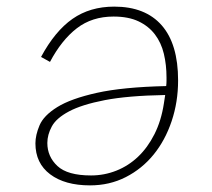

<svg xmlns="http://www.w3.org/2000/svg" viewBox="-20 -548 640 580"><path d="M252 12Q176 12 131.5 -21.5Q87 -55 87 -115Q87 -140 99.5 -169.5Q112 -199 153 -224.5Q194 -250 272.5 -267.5Q351 -285 482 -288Q483 -296 483 -304Q483 -312 483 -314Q483 -352 475 -385.5Q467 -419 448 -444Q429 -469 398.5 -483.5Q368 -498 323 -498Q258 -498 212 -462.5Q166 -427 131 -361L104 -376Q146 -454 199 -491Q252 -528 325 -528Q419 -528 468.5 -471.5Q518 -415 518 -305Q518 -240 498.5 -182Q479 -124 444 -81Q409 -38 360 -13Q311 12 252 12ZM255 -18Q295 -18 331.5 -32.5Q368 -47 397 -74.5Q426 -102 446.5 -142.5Q467 -183 475 -235L479 -261Q366 -259 296.5 -245.5Q227 -232 188.5 -211.5Q150 -191 136.5 -166Q123 -141 123 -116Q123 -75 153.5 -46.5Q184 -18 255 -18Z"/></svg>

Font: IBM Plex Mono ExtraLight
Style: Italic
Weight: 200
Italic angle: -9°
Monospace: yes
Designer: Mike Abbink, Paul van der Laan, Pieter van Rosmalen
Foundry: Bold Monday
Version: Version 2.3